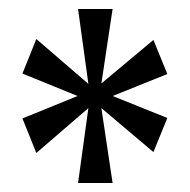

<svg xmlns="http://www.w3.org/2000/svg" viewBox="-20 -780 423 428"><path d="M154 -372 177 -539 61 -439 30 -516 153 -566 30 -616 61 -693 177 -593 154 -760H231L206 -594L322 -691L353 -615L231 -566L353 -517L322 -441L206 -539L231 -372Z"/></svg>

Font: Noto Serif ExtraCondensed Medium
Style: Regular
Weight: 500
Width: 2
Designer: Monotype Design Team
Foundry: Monotype Imaging Inc.
Version: Version 2.015